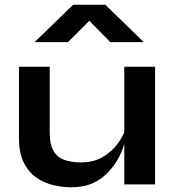

<svg xmlns="http://www.w3.org/2000/svg" viewBox="-20 -779 733 811"><path d="M635 0H505V-497H635ZM512 -239 513 -205Q511 -191 503 -164.5Q495 -138 478.5 -108Q462 -78 436 -50.5Q410 -23 372 -5.5Q334 12 282 12Q241 12 201.5 2Q162 -8 130 -31.5Q98 -55 79 -95Q60 -135 60 -196V-497H190V-218Q190 -170 205.5 -142.5Q221 -115 251 -104Q281 -93 322 -93Q376 -93 415 -116.5Q454 -140 478.5 -174Q503 -208 512 -239ZM425 -759 587 -601H446L316 -733L398 -732L267 -601H126L289 -759Z"/></svg>

Font: Syne
Style: Bold
Weight: 700
Designer: Lucas Descroix
Foundry: Bonjour Monde
Version: Version 2.200